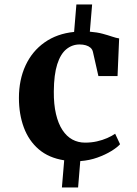

<svg xmlns="http://www.w3.org/2000/svg" viewBox="-20 -696 600 842"><path d="M63 -266.5Q63 -346 92 -408.8Q121 -471.5 175.5 -510Q230 -548.5 305 -556L315 -676.5H384L374 -557Q406 -554.5 430 -548Q454 -541.5 471.5 -535.5Q489 -529.5 502.5 -527.5L495.5 -362.5H411.5L387.5 -468.5Q385 -479.5 376.8 -486.8Q368.5 -494 356.2 -497.5Q344 -501 329 -501Q296.5 -501 271 -480.2Q245.5 -459.5 231 -414.2Q216.5 -369 216 -295Q215.5 -238.5 225.5 -196Q235.5 -153.5 253.8 -125.8Q272 -98 297.2 -84.2Q322.5 -70.5 353 -70.5Q380.5 -70.5 405 -76Q429.5 -81.5 450 -90.5Q470.5 -99.5 485 -109.5L506.5 -63.5Q494 -49.5 468 -33.5Q442 -17.5 407.2 -5Q372.5 7.5 332 10.5L322.5 126H251.5L261.5 7Q194 -3.5 150 -41.2Q106 -79 84.5 -137Q63 -195 63 -266.5Z"/></svg>

Font: Merriweather 48pt
Style: Bold
Weight: 700
Version: Version 2.100